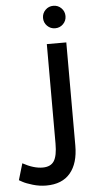

<svg xmlns="http://www.w3.org/2000/svg" viewBox="-223 -786 490 1021"><g transform="rotate(-5 21.5 -275.5)"><path d="M59.5 -647.5Q42 -665 42 -690Q42 -715 59.5 -732.5Q77 -750 102 -750Q127 -750 144.5 -732.5Q162 -715 162 -690Q162 -665 144.5 -647.5Q127 -630 102 -630Q77 -630 59.5 -647.5ZM154 1Q154 95 110.5 147Q67 199 -18 199Q-54 199 -89.5 188.5Q-125 178 -143 168L-161 158L-135 70Q-77 102 -29 102Q14 102 32 74Q50 46 50 -19V-550H154Z"/></g></svg>

Font: Edgecutting Lite Sharp
Style: Medium
Weight: 500
Designer: RandomMaerks (Nguyen Gia Bao)
Version: Version 1.0